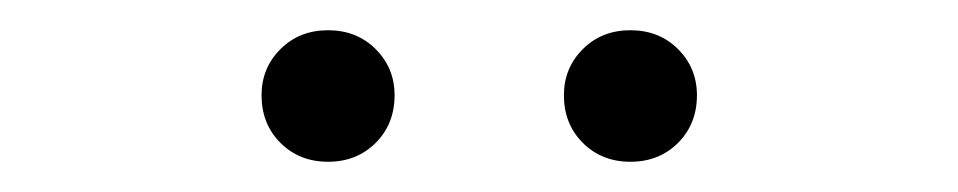

<svg xmlns="http://www.w3.org/2000/svg" viewBox="-20 -767 634 127"><path d="M197 -660Q178 -660 165.5 -672.5Q153 -685 153 -704Q153 -722 165.5 -734.5Q178 -747 197 -747Q216 -747 228.5 -734.5Q241 -722 241 -704Q241 -685 228.5 -672.5Q216 -660 197 -660ZM397 -660Q378 -660 365.5 -672.5Q353 -685 353 -704Q353 -722 365.5 -734.5Q378 -747 397 -747Q416 -747 428.5 -734.5Q441 -722 441 -704Q441 -685 428.5 -672.5Q416 -660 397 -660Z"/></svg>

Font: Noto Sans SC Thin Light
Style: Regular
Weight: 300
Version: Version 2.004-H2;hotconv 1.0.118;makeotfexe 2.5.65603